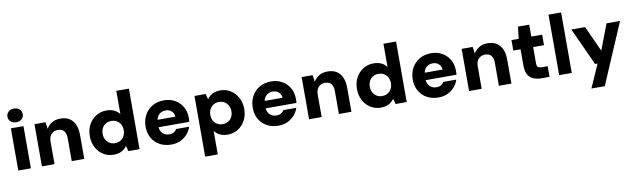

<svg xmlns="http://www.w3.org/2000/svg" viewBox="-49 -1377 7434 2250"><g transform="rotate(-10 3667.5 -252.0)"><path d="M67 0V-502H217V0ZM142 -561Q102 -561 76.5 -584Q51 -607 51 -642Q51 -678 76.5 -701Q102 -724 142 -724Q183 -724 208 -701Q233 -678 233 -642Q233 -607 208 -584Q183 -561 142 -561Z M348 0V-502H479L491 -422Q514 -463 556 -488.5Q598 -514 658 -514Q721 -514 764 -487Q807 -460 829.5 -409Q852 -358 852 -285V0H703V-272Q703 -327 680 -357.5Q657 -388 605 -388Q575 -388 550 -373.5Q525 -359 511.5 -332Q498 -305 498 -266V0Z M1202 12Q1134 12 1079.5 -22Q1025 -56 993.5 -115.5Q962 -175 962 -250Q962 -327 994 -386.5Q1026 -446 1081.5 -480Q1137 -514 1205 -514Q1257 -514 1296.5 -495.5Q1336 -477 1360 -443V-720H1510V0H1377L1360 -65Q1345 -44 1323.5 -26.5Q1302 -9 1272.5 1.5Q1243 12 1202 12ZM1240 -119Q1277 -119 1305.5 -136Q1334 -153 1350 -183Q1366 -213 1366 -251Q1366 -290 1350 -320Q1334 -350 1305.5 -366.5Q1277 -383 1240 -383Q1204 -383 1175.5 -366.5Q1147 -350 1131 -320Q1115 -290 1115 -252Q1115 -213 1131 -183Q1147 -153 1175.5 -136Q1204 -119 1240 -119Z M1888 12Q1810 12 1751 -20.5Q1692 -53 1658.5 -111Q1625 -169 1625 -245Q1625 -323 1658 -383.5Q1691 -444 1750 -479Q1809 -514 1888 -514Q1963 -514 2020 -481.5Q2077 -449 2109.5 -392.5Q2142 -336 2142 -262Q2142 -252 2141.5 -239.5Q2141 -227 2140 -214H1731V-302H1990Q1987 -343 1959 -368.5Q1931 -394 1889 -394Q1856 -394 1829.5 -379Q1803 -364 1788 -334Q1773 -304 1773 -258V-229Q1773 -194 1786.5 -167Q1800 -140 1826 -125Q1852 -110 1886 -110Q1919 -110 1940.5 -123.5Q1962 -137 1974 -158H2128Q2113 -111 2079 -72Q2045 -33 1996.5 -10.5Q1948 12 1888 12Z M2252 220V-502H2385L2402 -437Q2417 -458 2438.5 -475.5Q2460 -493 2489.5 -503.5Q2519 -514 2559 -514Q2628 -514 2682 -479.5Q2736 -445 2768 -385.5Q2800 -326 2800 -250Q2800 -175 2767.5 -115.5Q2735 -56 2681 -22Q2627 12 2559 12Q2505 12 2466 -7Q2427 -26 2402 -60V220ZM2522 -119Q2558 -119 2586.5 -135.5Q2615 -152 2631 -182Q2647 -212 2647 -250Q2647 -289 2631 -319Q2615 -349 2586.5 -366Q2558 -383 2522 -383Q2485 -383 2456.5 -366Q2428 -349 2412 -319Q2396 -289 2396 -251Q2396 -212 2412 -182Q2428 -152 2456.5 -135.5Q2485 -119 2522 -119Z M3163 12Q3085 12 3026 -20.5Q2967 -53 2933.5 -111Q2900 -169 2900 -245Q2900 -323 2933 -383.5Q2966 -444 3025 -479Q3084 -514 3163 -514Q3238 -514 3295 -481.5Q3352 -449 3384.5 -392.5Q3417 -336 3417 -262Q3417 -252 3416.5 -239.5Q3416 -227 3415 -214H3006V-302H3265Q3262 -343 3234 -368.5Q3206 -394 3164 -394Q3131 -394 3104.5 -379Q3078 -364 3063 -334Q3048 -304 3048 -258V-229Q3048 -194 3061.5 -167Q3075 -140 3101 -125Q3127 -110 3161 -110Q3194 -110 3215.5 -123.5Q3237 -137 3249 -158H3403Q3388 -111 3354 -72Q3320 -33 3271.5 -10.5Q3223 12 3163 12Z M3527 0V-502H3658L3670 -422Q3693 -463 3735 -488.5Q3777 -514 3837 -514Q3900 -514 3943 -487Q3986 -460 4008.5 -409Q4031 -358 4031 -285V0H3882V-272Q3882 -327 3859 -357.5Q3836 -388 3784 -388Q3754 -388 3729 -373.5Q3704 -359 3690.5 -332Q3677 -305 3677 -266V0Z M4381 12Q4313 12 4258.5 -22Q4204 -56 4172.5 -115.5Q4141 -175 4141 -250Q4141 -327 4173 -386.5Q4205 -446 4260.5 -480Q4316 -514 4384 -514Q4436 -514 4475.5 -495.5Q4515 -477 4539 -443V-720H4689V0H4556L4539 -65Q4524 -44 4502.5 -26.5Q4481 -9 4451.5 1.5Q4422 12 4381 12ZM4419 -119Q4456 -119 4484.5 -136Q4513 -153 4529 -183Q4545 -213 4545 -251Q4545 -290 4529 -320Q4513 -350 4484.5 -366.5Q4456 -383 4419 -383Q4383 -383 4354.5 -366.5Q4326 -350 4310 -320Q4294 -290 4294 -252Q4294 -213 4310 -183Q4326 -153 4354.5 -136Q4383 -119 4419 -119Z M5067 12Q4989 12 4930 -20.5Q4871 -53 4837.5 -111Q4804 -169 4804 -245Q4804 -323 4837 -383.5Q4870 -444 4929 -479Q4988 -514 5067 -514Q5142 -514 5199 -481.5Q5256 -449 5288.5 -392.5Q5321 -336 5321 -262Q5321 -252 5320.5 -239.5Q5320 -227 5319 -214H4910V-302H5169Q5166 -343 5138 -368.5Q5110 -394 5068 -394Q5035 -394 5008.5 -379Q4982 -364 4967 -334Q4952 -304 4952 -258V-229Q4952 -194 4965.5 -167Q4979 -140 5005 -125Q5031 -110 5065 -110Q5098 -110 5119.5 -123.5Q5141 -137 5153 -158H5307Q5292 -111 5258 -72Q5224 -33 5175.5 -10.5Q5127 12 5067 12Z M5431 0V-502H5562L5574 -422Q5597 -463 5639 -488.5Q5681 -514 5741 -514Q5804 -514 5847 -487Q5890 -460 5912.5 -409Q5935 -358 5935 -285V0H5786V-272Q5786 -327 5763 -357.5Q5740 -388 5688 -388Q5658 -388 5633 -373.5Q5608 -359 5594.5 -332Q5581 -305 5581 -266V0Z M6295 0Q6240 0 6198 -17.5Q6156 -35 6133 -75Q6110 -115 6110 -184V-377H6024V-502H6110L6126 -644H6260V-502H6389V-377H6260V-182Q6260 -152 6273.5 -139.5Q6287 -127 6320 -127H6389V0Z M6503 0V-720H6653V0Z M6848 220 6970 -56H6940L6737 -502H6900L7039 -197L7155 -502H7316L7007 220Z"/></g></svg>

Font: DM Sans 16pt Black
Style: Regular
Weight: 900
Version: Version 4.004;gftools[0.9.30]